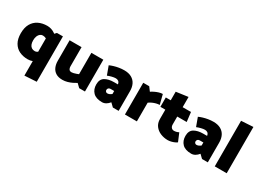

<svg xmlns="http://www.w3.org/2000/svg" viewBox="-33 -1511 3427 2536"><g transform="rotate(30 1680.0 -243.5)"><path d="M432 -484 341 -389V219L523 208V-484ZM400 -195Q371 -165 346 -147Q321 -129 297 -129Q269 -129 249 -142Q229 -155 218.5 -180.5Q208 -206 208 -243Q208 -281 219 -307.5Q230 -334 248.5 -348Q267 -362 289 -362Q315 -362 343 -347.5Q371 -333 400 -306L451 -413Q423 -445 394.5 -464.5Q366 -484 336.5 -493Q307 -502 277 -502Q201 -502 143 -473Q85 -444 52.5 -386.5Q20 -329 20 -242Q20 -156 52.5 -99.5Q85 -43 141.5 -16Q198 11 269 11Q307 11 341.5 -2Q376 -15 404.5 -35.5Q433 -56 451 -78Z M957 -484V-158Q943 -152 924.5 -145.5Q906 -139 888.5 -134.5Q871 -130 859 -130Q829 -130 818 -148Q807 -166 807 -188V-484H625V-171Q625 -117 643.5 -74.5Q662 -32 701 -7.5Q740 17 801 17Q840 17 876.5 6.5Q913 -4 944 -19Q975 -34 999 -49L1051 1H1139V-484Z M1373 -159Q1373 -176 1384.5 -187Q1396 -198 1414 -198H1470V-152Q1454 -139 1438 -132Q1422 -125 1406 -125Q1397 -125 1389.5 -129.5Q1382 -134 1377.5 -141.5Q1373 -149 1373 -159ZM1285 -325Q1313 -337 1347 -345.5Q1381 -354 1406 -354Q1429 -354 1446 -342Q1463 -330 1468 -303L1469 -298H1411Q1327 -298 1274 -266.5Q1221 -235 1221 -156Q1221 -81 1266 -35Q1311 11 1403 11Q1434 11 1461.5 -5Q1489 -21 1512 -50L1564 0H1652V-300Q1652 -362 1629.5 -407Q1607 -452 1562 -477Q1517 -502 1451 -502Q1411 -502 1371.5 -495.5Q1332 -489 1297.5 -478.5Q1263 -468 1237 -456Z M1930 0V-285Q1951 -301 1977.5 -313Q2004 -325 2031.5 -332Q2059 -339 2083 -339L2046 -485Q2019 -485 1988.5 -475.5Q1958 -466 1930.5 -452.5Q1903 -439 1883 -425L1839 -484H1748V0Z M2487 -465H2360V-621L2178 -596V-465H2103V-322H2178V-182Q2178 -118 2210.5 -75Q2243 -32 2295 -10.5Q2347 11 2405 11Q2429 11 2455.5 4.5Q2482 -2 2504.5 -12Q2527 -22 2539 -32L2487 -156Q2470 -146 2451 -141.5Q2432 -137 2417 -137Q2391 -137 2375.5 -154.5Q2360 -172 2360 -202V-322H2504Z M2733 -159Q2733 -176 2744.5 -187Q2756 -198 2774 -198H2830V-152Q2814 -139 2798 -132Q2782 -125 2766 -125Q2757 -125 2749.5 -129.5Q2742 -134 2737.5 -141.5Q2733 -149 2733 -159ZM2645 -325Q2673 -337 2707 -345.5Q2741 -354 2766 -354Q2789 -354 2806 -342Q2823 -330 2828 -303L2829 -298H2771Q2687 -298 2634 -266.5Q2581 -235 2581 -156Q2581 -81 2626 -35Q2671 11 2763 11Q2794 11 2821.5 -5Q2849 -21 2872 -50L2924 0H3012V-300Q3012 -362 2989.5 -407Q2967 -452 2922 -477Q2877 -502 2811 -502Q2771 -502 2731.5 -495.5Q2692 -489 2657.5 -478.5Q2623 -468 2597 -456Z M3300 0V-706L3118 -695V0Z"/></g></svg>

Font: Catamaran Thin Black
Style: Regular
Weight: 900
Version: Version 2.000